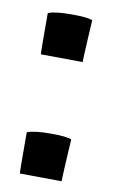

<svg xmlns="http://www.w3.org/2000/svg" viewBox="-62 -497 313 533"><g transform="rotate(10 94.5 -230.5)"><path d="M32 -1Q31 -7 31 -117Q50 -125 97 -125Q142 -125 156 -119L153 -67Q150 -14 150 -2V0ZM32 -337Q31 -343 31 -453Q50 -461 97 -461Q142 -461 156 -455L153 -403Q150 -350 150 -338V-336Z"/></g></svg>

Font: Londrina Solid
Style: Regular
Weight: 400
Designer: Marcelo Magalhaes
Foundry: Marcelo Magalh„es
Version: Version 1.001 2011